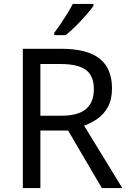

<svg xmlns="http://www.w3.org/2000/svg" viewBox="-20 -964 662 984"><path d="M294 -714Q427 -714 490.5 -663.5Q554 -613 554 -511Q554 -454 533 -416Q512 -378 479.5 -355.5Q447 -333 411 -320L607 0H502L329 -295H187V0H97V-714ZM289 -636H187V-371H294Q381 -371 421 -405.5Q461 -440 461 -507Q461 -577 419 -606.5Q377 -636 289 -636ZM459 -934Q447 -916 422 -887.5Q397 -859 368.5 -830.5Q340 -802 316 -784H258V-796Q273 -815 290.5 -841Q308 -867 325 -894.5Q342 -922 353 -944H459Z"/></svg>

Font: Noto Sans Linear A
Style: Regular
Weight: 400
Designer: Monotype Design Team
Foundry: Monotype Imaging Inc.
Version: Version 2.002; ttfautohint (v1.8.4.7-5d5b)